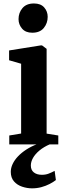

<svg xmlns="http://www.w3.org/2000/svg" viewBox="-20 -810 366 1077"><path d="M32 0V-50L98.5 -61V-452.5L31 -472V-527L209.5 -555.5H215.5L241.5 -536V-60.5L307 -50V0ZM160.5 -626.5Q123.5 -626.5 103.8 -649.5Q84 -672.5 84 -702.5Q84 -738.5 106 -764.5Q128 -790.5 170 -790.5H171Q208.5 -790.5 228 -768.2Q247.5 -746 247.5 -715.5Q247.5 -680 225.8 -653.2Q204 -626.5 161.5 -626.5ZM160 246.5Q132 246.5 104.2 237.2Q76.5 228 58.5 207.5Q40.5 187 40.5 154Q40.5 132 51 109.8Q61.5 87.5 81 67Q100.5 46.5 127.5 29Q154.5 11.5 187 -1L216.5 -5L260.5 -1Q225.5 14 201.5 34Q177.5 54 165.2 75.8Q153 97.5 153 118.5Q153 144 170 157.2Q187 170.5 215 170.5Q236 170.5 252.8 164Q269.5 157.5 286.5 148.5L293.5 200Q279 211.5 258 222.2Q237 233 212 239.8Q187 246.5 160 246.5Z"/></svg>

Font: Merriweather 48pt
Style: Bold
Weight: 700
Version: Version 2.100